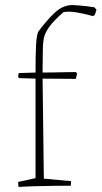

<svg xmlns="http://www.w3.org/2000/svg" viewBox="-20 -737 403 762"><path d="M54 5Q53 2 52.5 -3.5Q52 -9 52 -15L121 -30V-425L56 -427L52 -431L54 -447L121 -449Q121 -519 123 -556.5Q125 -594 131 -610Q163 -654 196 -685.5Q229 -717 268 -717Q275 -717 292 -715.5Q309 -714 327 -712Q345 -710 355 -708L363 -698L356 -677L348 -673L342 -675Q317 -682 285.5 -687.5Q254 -693 232 -689Q192 -654 174.5 -629Q157 -604 153.5 -583Q150 -562 150 -540L149 -449Q164 -449 189 -449.5Q214 -450 239.5 -450.5Q265 -451 281 -451L286 -445L281 -424L149 -425L154 -28L262 -18Q262 -14 261.5 -9.5Q261 -5 261 0Q234 0 196.5 0.5Q159 1 120.5 2Q82 3 54 5Z"/></svg>

Font: Labrada ExtraLight
Style: Regular
Weight: 200
Designer: Mercedes Jáuregui
Foundry: Omnibus-Type Team
Version: Version 1.000; ttfautohint (v1.8.4.7-5d5b)